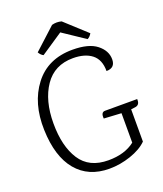

<svg xmlns="http://www.w3.org/2000/svg" viewBox="-158 -972 928 1090"><g transform="rotate(-20 306.0 -426.5)"><path d="M402 -303H596Q596 -303 596 -296Q596 -266 568 -263L544 -260V-65Q508 -29 443.5 -7Q379 15 314 15Q188 15 116.5 -70.5Q45 -156 40 -318.5Q35 -481 116 -586.5Q197 -692 346 -692Q444 -692 492 -654Q540 -616 540 -564Q540 -512 487 -512Q487 -581 445.5 -613.5Q404 -646 332 -646Q220 -646 161 -559.5Q102 -473 102 -335Q102 -197 155.5 -114.5Q209 -32 325 -32Q424 -32 485 -80V-258L380 -264Q376 -303 402 -303ZM315 -808 182 -719Q167 -726 156 -745L286 -864Q315 -872 344 -864L474 -745Q463 -726 448 -719Z"/></g></svg>

Font: Karma Light
Style: Regular
Weight: 300
Designer: Joana Correia
Foundry: Indian Type Foundry
Version: Version 1.202;PS 1.0;hotconv 1.0.78;makeotf.lib2.5.61930; tt